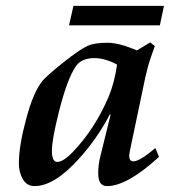

<svg xmlns="http://www.w3.org/2000/svg" viewBox="-20 -614 595 651"><path d="M519 -82Q411 17 343 17Q313 17 313 -26Q313 -56 320 -83L355 -225L353 -227Q309 -143 247 -75Q164 17 97 17Q70 17 56 -9Q44 -31 44 -60Q44 -119 68 -208Q93 -303 125 -341Q133 -350 150 -365Q167 -380 193 -401Q251 -447 278 -459Q301 -469 345 -469Q384 -469 444 -443L489 -470L505 -458L490 -415Q485 -401 481 -385.5Q477 -370 473 -353L428 -139Q418 -93 418 -87Q418 -67 432 -67Q450 -67 487 -96L507 -112ZM377 -395Q336 -417 300 -417Q256 -417 237 -389Q208 -347 180 -236Q156 -141 156 -103Q156 -65 174 -65Q195 -65 228 -100Q301 -176 348 -285Q368 -333 377 -395ZM522 -528H214L229 -594H536Z"/></svg>

Font: GFS Didot
Style: Bold Italic
Weight: 700
Italic angle: -12°
Designer: Designed by Takis Katsoulidis and George D. Matthiopoulos.
Foundry: Designed by Takis Katsoulidis and George D. Matthiopoulos.
Version: Version 1.0